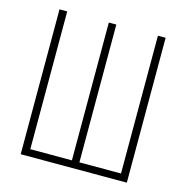

<svg xmlns="http://www.w3.org/2000/svg" viewBox="-105 -814 888 914"><g transform="rotate(15 338.5 -357.0)"><path d="M77 0H600V-714H562V-35H357V-714H320V-35H115V-714H77Z"/></g></svg>

Font: Noto Sans ExtraCondensed ExtraLight
Style: Regular
Weight: 200
Width: 2
Designer: Monotype Design Team
Foundry: Monotype Imaging Inc.
Version: Version 2.013